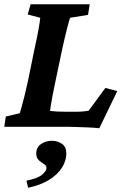

<svg xmlns="http://www.w3.org/2000/svg" viewBox="-26 -593 584 898"><path d="M438.5 6.8Q413.1 3.9 384.8 2.9Q356.4 2 331.5 1Q306.6 0 290 0H-5.9L1 -47.9L66.4 -63.5Q69.3 -73.2 75.2 -93.3Q81.1 -113.3 88.4 -143.6Q95.7 -173.8 104.5 -212.9L134.8 -361.3Q148.4 -421.9 154.8 -458.5Q161.1 -495.1 162.1 -509.8L103.5 -525.4L117.2 -573.2H393.6L385.7 -523.4L301.8 -509.8Q297.9 -499 287.6 -459.5Q277.3 -419.9 264.6 -361.3L233.4 -212.9Q225.6 -174.8 219.7 -145.5Q213.9 -116.2 211.4 -98.1Q209 -80.1 208 -74.2Q224.6 -72.3 241.7 -71.3Q258.8 -70.3 284.2 -70.3H322.3Q350.6 -70.3 364.3 -71.8Q377.9 -73.2 388.7 -75.2L466.8 -181.6L522.5 -167ZM105.5 285.2 97.7 252Q150.4 241.2 170.9 224.1Q191.4 207 191.4 192.4Q191.4 183.6 184.1 177.7Q176.8 171.9 167.5 166Q158.2 160.2 150.9 150.9Q143.6 141.6 143.6 125Q143.6 95.7 166 80.6Q188.5 65.4 216.8 65.4Q243.2 65.4 263.7 79.6Q284.2 93.8 284.2 125Q284.2 158.2 264.2 190.4Q244.1 222.7 204.6 247.6Q165 272.5 105.5 285.2Z"/></svg>

Font: Crimson Pro
Style: Bold Italic
Weight: 700
Italic angle: -12°
Designer: Jacques Le Bailly
Foundry: Baron von Fonthausen
Version: Version 1.003